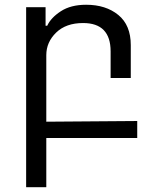

<svg xmlns="http://www.w3.org/2000/svg" viewBox="-20 -575 645 800"><path d="M524.9 -250H440.9V-360.8Q440.9 -479 326.2 -479Q254.9 -479 213.9 -439.2Q172.9 -399.4 172.9 -345.2V-67.9L551.8 -70.8V0H172.9V205.1H88.9V-544.9H169.9V-467.8H176.8Q191.9 -501 233.4 -528.1Q274.9 -555.2 338.9 -555.2Q420.9 -555.2 472.9 -512.7Q524.9 -470.2 524.9 -387.2Z"/></svg>

Font: Telcell.Market
Style: Regular
Weight: 400
Designer: Rasmus Andersson, Sedrak Mkrtchyan
Version: Version 3.019;git-0a5106e0b